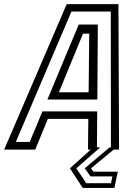

<svg xmlns="http://www.w3.org/2000/svg" viewBox="-65 -720 667 924"><path d="M333 184.5 271.5 90 371.5 0H358.5L360 -148H165.5L104.5 0H-45L256 -700H505L508 0H482L373 90L384.5 106H502L485.5 184.5ZM350.2 161.5H469L476 129H370.8L342.8 90L461.8 -10.2H468.8L468.2 -664.5H278.8L11.2 -37H78.2L139.2 -184H402.8L401.5 -11H417.5L302.2 90ZM163.2 -241 313.8 -602H405.8L403.5 -241ZM218.5 -276H361.5L364.5 -558H334.5Z"/></svg>

Font: Tourney Thin
Style: Italic
Weight: 100
Italic angle: -12°
Designer: Tyler Finck
Foundry: Etcetera Type Co
Version: Version 1.015